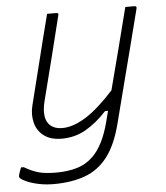

<svg xmlns="http://www.w3.org/2000/svg" viewBox="-56 -573 708 819"><g transform="rotate(-5 298.0 -163.0)"><path d="M176 -526H215Q227 -526 223 -515Q201 -426 178.5 -336Q156 -246 133 -157Q118 -97 136 -66Q154 -35 199 -35Q245 -35 299.5 -69Q354 -103 421 -177Q444 -264 465 -346Q486 -428 511 -526H550Q561 -526 558 -515Q536 -427 516 -350.5Q496 -274 476.5 -197.5Q457 -121 434 -32Q411 57 372 107.5Q333 158 275.5 179Q218 200 141 200Q107 200 76.5 193.5Q46 187 25 177.5Q4 168 -2 160Q-5 155 -3 149Q-1 142 1.5 134.5Q4 127 8 117H20Q52 136 80.5 144Q109 152 156 152Q206 152 246 140Q286 128 316 98Q361 53 386 -41Q392 -65 399 -91H386Q343 -44 296 -17Q249 10 193 10Q145 10 116.5 -11.5Q88 -33 79 -67.5Q70 -102 79 -140L151 -428Q157 -451 163 -475Q169 -499 176 -526Z"/></g></svg>

Font: Recursive Sn Lnr St Lt
Style: Italic
Weight: 300
Italic angle: -15°
Version: Version 1.079;hotconv 1.0.112;makeotfexe 2.5.65598; ttfautoh